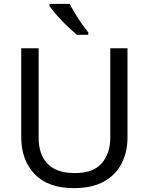

<svg xmlns="http://www.w3.org/2000/svg" viewBox="-20 -964 771 994"><path d="M362 10Q229 10 159.5 -62.5Q90 -135 90 -254V-714H180V-251Q180 -164 226.5 -116Q273 -68 367 -68Q464 -68 507.5 -119.5Q551 -171 551 -252V-714H640V-252Q640 -178 610 -118.5Q580 -59 518.5 -24.5Q457 10 362 10ZM341 -944Q352 -922 368.5 -894.5Q385 -867 403.5 -841Q422 -815 437 -796V-784H378Q361 -798 340 -817.5Q319 -837 298.5 -858.5Q278 -880 261.5 -900Q245 -920 236 -934V-944Z"/></svg>

Font: Noto Sans Symbols
Style: Regular
Weight: 400
Designer: Monotype Design Team
Foundry: Monotype Imaging Inc.
Version: Version 2.002